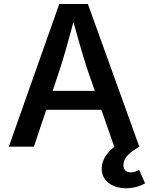

<svg xmlns="http://www.w3.org/2000/svg" viewBox="-20 -748 760 979"><path d="M24.9 0H152.8L215.8 -188H497.1L562.5 0H563.5C523.9 30.8 498.5 69.8 498.5 112.3C498.5 175.3 553.7 211.9 623 211.9C662.6 211.9 698.2 199.7 719.7 187L689.5 118.2C677.7 125 664.1 130.9 647.9 130.9C622.1 130.9 609.4 116.7 609.4 93.3C609.4 55.7 642.1 28.3 690.4 0L428.2 -727.5H282.2ZM248.5 -284.7 285.6 -396C304.7 -454.6 326.7 -532.2 354.5 -635.7C382.3 -533.7 404.8 -457 424.8 -396L463.4 -284.7Z"/></svg>

Font: Raveo Medium
Style: Regular
Weight: 500
Designer: Jakub Foglar, Rasmus Andersson (Inter)
Foundry: Jakubfoglar.com
Version: Version 1.100;Glyphs 3.2.3 (3260)